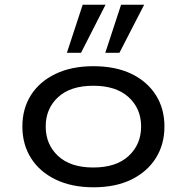

<svg xmlns="http://www.w3.org/2000/svg" viewBox="-20 -786 793 815"><path d="M377 9Q284 9 216 -24Q148 -57 111.5 -115Q75 -173 75 -249Q75 -325 111.5 -382.5Q148 -440 216 -472.5Q284 -505 376 -505Q471 -505 538 -472.5Q605 -440 641.5 -382.5Q678 -325 678 -249Q678 -173 641.5 -115Q605 -57 538 -24Q471 9 377 9ZM376 -75Q473 -75 526 -124Q579 -173 579 -249Q579 -325 526 -373.5Q473 -422 376 -422Q279 -422 226.5 -373.5Q174 -325 174 -249Q174 -173 226.5 -124Q279 -75 376 -75ZM427 -562 494 -766H592L487 -562ZM264 -562 331 -766H428L324 -562Z"/></svg>

Font: Nunito Sans 7pt Expanded
Style: Regular
Weight: 400
Width: 7
Designer: Vernon Adams
Foundry: Vernon Adams
Version: Version 3.101;gftools[0.9.27]